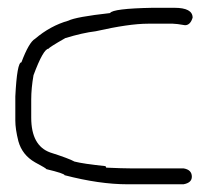

<svg xmlns="http://www.w3.org/2000/svg" viewBox="-20 -481 540 495"><path d="M373 -460.9H429.7Q476.6 -460.9 476.6 -435.5Q470.7 -416 457 -416Q434.6 -419.9 425.8 -419.9H361.3Q313 -419.9 226.6 -400.4Q193.4 -396.5 148.4 -382.8Q105.5 -358.4 105.5 -355.5Q91.8 -355.5 66.4 -287.1Q60.5 -253.4 60.5 -224.6V-177.7Q60.5 -105.5 109.4 -87.9Q158.2 -72.3 171.9 -64.5Q194.8 -58.6 252 -52.7L253.9 -48.8Q295.9 -46.9 316.4 -46.9H453.1Q474.6 -43.5 474.6 -25.4Q474.6 -9.8 453.1 -5.9H308.6Q236.3 -5.9 146.5 -29.3Q146.5 -33.7 99.6 -44.9Q99.6 -46.9 70.3 -62.5Q37.1 -81.5 27.3 -117.2Q19.5 -148.4 19.5 -169.9V-232.4Q23.9 -320.3 35.2 -320.3Q54.7 -372.1 70.3 -380.9Q109.9 -414.6 156.2 -427.7Q175.8 -437.5 263.7 -447.3Q270.5 -459 373 -460.9Z"/></svg>

Font: CEF Fonts CJK Mono
Style: Regular
Weight: 400
Designer: PartyBoss (派对大魔王)
Version: Release 2.25